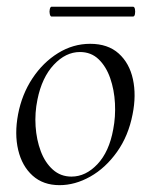

<svg xmlns="http://www.w3.org/2000/svg" viewBox="-20 -527 438 561"><path d="M154 14Q106.2 14 75.3 -13.8Q44.4 -41.6 33.2 -88.6Q22 -135.6 32.8 -193Q44 -251.6 74.8 -298.1Q105.6 -344.6 149.6 -371.8Q193.6 -399 243.4 -399Q295.4 -399 326.8 -370.7Q358.2 -342.4 368.4 -295.5Q378.6 -248.6 367.4 -193Q355.2 -129.8 321.7 -82.9Q288.2 -36 243.8 -11Q199.4 14 154 14ZM188.8 -11Q230.4 -11 264.7 -47.3Q299 -83.6 310.8 -149Q318 -186 315.9 -225.3Q313.8 -264.6 302 -298.6Q290.2 -332.6 268.2 -353.8Q246.2 -375 213.6 -375Q172 -375 137.2 -337.8Q102.4 -300.6 89.4 -236Q81.4 -197.4 84 -158Q86.6 -118.6 99.1 -85.2Q111.6 -51.8 134.4 -31.4Q157.2 -11 188.8 -11ZM130.8 -478.6Q127.2 -478.6 125.5 -485.8Q123.8 -493 125.5 -500.2Q127.2 -507.4 130.8 -507.4H368.4Q373 -507.4 374.3 -500.2Q375.6 -493 374.3 -485.8Q373 -478.6 368.4 -478.6Z"/></svg>

Font: Cormorant Garamond Light
Style: Italic
Weight: 300
Italic angle: -10°
Designer: Christian Thalmann (Catharsis Fonts)
Foundry: Catharsis Fonts
Version: Version 4.001